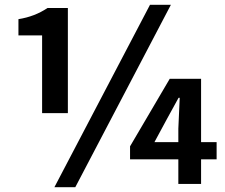

<svg xmlns="http://www.w3.org/2000/svg" viewBox="-20 -774 948 808"><path d="M265.6 -297.9H157.2V-625H57.6V-693.4Q126 -704.1 179.7 -740.2H265.6ZM611.3 -753.9H699.2L296.9 13.7H209ZM629.9 -175.8H730.5V-232.4L736.3 -362.3H731.4L682.6 -273.4ZM891.6 -175.8V-103.5H826.2V0H730.5V-103.5H527.3V-158.2L694.3 -442.4H826.2V-175.8Z"/></svg>

Font: Nasu
Style: Bold
Weight: 700
Designer: Ryoko NISHIZUKA (kana &amp; ideographs); Paul D. Hunt (Latin, Greek &amp; Cyrillic); Wenlong ZHANG (bopomofo); Sandoll C
Version: Version 2014.1215